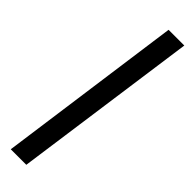

<svg xmlns="http://www.w3.org/2000/svg" viewBox="-255 -715 708 708"><g transform="rotate(45 99.0 -361.5)"><path d="M16 0 116 -723H198L97 0Z"/></g></svg>

Font: Archivo Narrow
Style: Italic
Weight: 400
Italic angle: -8°
Designer: Hector Gatti
Foundry: Omnibus-Type
Version: Version 3.002